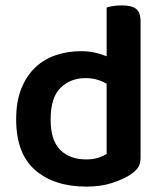

<svg xmlns="http://www.w3.org/2000/svg" viewBox="-20 -678 607 713"><path d="M502 -92Q502 -69 492 -55Q482 -41 462 -28Q437 -12 396 1.5Q355 15 301 15Q181 15 110.5 -46.5Q40 -108 40 -235Q40 -301 59 -348.5Q78 -396 110.5 -427Q143 -458 187 -473Q231 -488 282 -488Q309 -488 333 -482.5Q357 -477 376 -469V-650Q384 -653 399.5 -655.5Q415 -658 433 -658Q469 -658 485.5 -645Q502 -632 502 -599ZM376 -367Q361 -376 341 -382Q321 -388 298 -388Q242 -388 205 -352Q168 -316 168 -234Q168 -157 203.5 -121.5Q239 -86 300 -86Q326 -86 344.5 -92Q363 -98 376 -106Z"/></svg>

Font: Baloo Da 2 SemiBold
Style: Regular
Weight: 600
Designer: Noopur Datye, Sulekha Rajkumar and Ek Type
Foundry: Ek Type
Version: Version 1.640;hotconv 1.0.111;makeotfexe 2.5.65597; ttfautoh